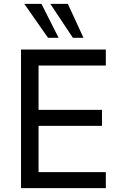

<svg xmlns="http://www.w3.org/2000/svg" viewBox="-20 -976 628 996"><path d="M89 0V-719H529V-636H180V-406H509V-323H180V-83H529V0ZM358 -780 241 -956H332L413 -780ZM229 -780 106 -956H195L284 -780Z"/></svg>

Font: Nunitoga
Style: Medium
Weight: 500
Designer: Vernon Adams
Foundry: Vernon Adams
Version: Version 1.0